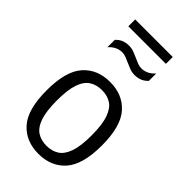

<svg xmlns="http://www.w3.org/2000/svg" viewBox="-272 -971 1059 1059"><g transform="rotate(45 258.0 -441.0)"><path d="M258 9.5Q159.5 9.5 101 -56Q42.5 -121.5 42.5 -270.5Q42.5 -419.5 100.5 -485.2Q158.5 -551 258 -551Q357 -551 415.2 -485.2Q473.5 -419.5 473.5 -271Q473.5 -122 415.2 -56.2Q357 9.5 258 9.5ZM258 -53.5Q300 -53.5 330.5 -73Q361 -92.5 377.5 -139.5Q394 -186.5 394 -269Q394 -353.5 377.2 -401.2Q360.5 -449 330 -468.2Q299.5 -487.5 258 -487.5Q216.5 -487.5 185.8 -468.2Q155 -449 138.5 -402Q122 -355 122 -272Q122 -188 138.5 -140.2Q155 -92.5 185.5 -73Q216 -53.5 258 -53.5ZM326 -673Q305 -673 286.5 -680Q268 -687 250.5 -695Q234.5 -702.5 219.5 -708.2Q204.5 -714 189.5 -714Q146 -714 111.5 -676V-733Q141 -766.5 190 -766.5Q211 -766.5 229.5 -759.5Q248 -752.5 265.5 -744.5Q281.5 -737 296.5 -731.2Q311.5 -725.5 326.5 -725.5Q370 -725.5 404.5 -763.5V-706.5Q375 -673 326 -673ZM111.5 -839V-892.5H404.5V-839Z"/></g></svg>

Font: Encode Sans SmCnd
Style: Regular
Weight: 400
Width: 4
Designer: Multiple Designers
Foundry: Impallari Type
Version: Version 3.002; ttfautohint (v1.8.3) -l 8 -r 50 -G 200 -x 14 